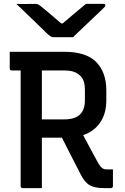

<svg xmlns="http://www.w3.org/2000/svg" viewBox="-20 -966 640 986"><path d="M355 -775H254Q247 -775 241 -778.5Q235 -782 220 -795Q210 -806 183 -831.5Q156 -857 124 -888.5Q92 -920 64 -946Q85 -945 111 -945.5Q137 -946 158 -946Q169 -946 174 -944Q179 -942 187 -936Q201 -925 228 -902.5Q255 -880 294 -846H302Q340 -878 369 -902.5Q398 -927 421 -946H510Q521 -946 521 -939Q521 -935 517.5 -930.5Q514 -926 499 -912Q482 -896 454.5 -870Q427 -844 400 -818Q373 -792 355 -775ZM195 0H97Q86 0 86 -11V-604H41Q30 -604 30 -615V-700H310Q423 -700 474.5 -647Q526 -594 526 -502V-451Q526 -383 494.5 -337Q463 -291 407 -272Q426 -236 445 -201Q464 -166 484 -129Q495 -110 504.5 -103Q514 -96 528 -96H560V-11Q560 0 549 0H513Q468 0 441.5 -14.5Q415 -29 395 -69Q370 -117 346 -164.5Q322 -212 298 -259H195ZM312 -604H195V-353H312Q416 -353 416 -451V-505Q416 -528 410.5 -546.5Q405 -565 392 -577Q379 -590 360 -597Q341 -604 312 -604Z"/></svg>

Font: Recursive Sn Lnr St Med
Style: Regular
Weight: 500
Version: Version 1.085;hotconv 1.1.0;makeotfexe 2.6.0; ttfautohint (v